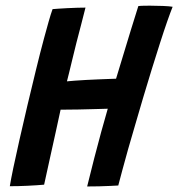

<svg xmlns="http://www.w3.org/2000/svg" viewBox="-20 -674 644 694"><path d="M15.5 -1Q19 -23 28.2 -67.5Q37.5 -112 50.8 -170.5Q64 -229 79.2 -293.5Q94.5 -358 109.8 -420.5Q125 -483 139 -535Q148 -568.5 155.8 -595.8Q163.5 -623 170 -641Q174.5 -641.5 189.2 -642.5Q204 -643.5 222.8 -644.5Q241.5 -645.5 259.5 -646Q277.5 -646.5 289 -646.5Q282.5 -621.5 273.5 -585.8Q264.5 -550 256 -518.5Q249 -490 242 -461.5Q235 -433 229.8 -411.2Q224.5 -389.5 222 -380Q233.5 -381 251.5 -382.5Q269.5 -384 290.8 -385Q312 -386 333 -387Q354 -388 371.5 -388.5Q389 -389 399.5 -389.5Q410.5 -425.5 424.5 -471.8Q438.5 -518 453 -565.5Q467.5 -613 480 -652Q486.5 -653 498.2 -653.2Q510 -653.5 521.5 -653.5Q545.5 -653.5 569.2 -652.5Q593 -651.5 604 -649.5Q596.5 -631 584.5 -596.8Q572.5 -562.5 558.2 -517.8Q544 -473 528.2 -422.5Q512.5 -372 497.2 -320.2Q482 -268.5 468 -220.5Q455 -176.5 443.2 -135.2Q431.5 -94 422.5 -60Q413.5 -26 407.5 -3.5Q398 -3 379 -2Q360 -1 337.8 -0.5Q315.5 0 295 0Q308 -53 320.8 -102.8Q333.5 -152.5 346 -197.8Q358.5 -243 369.5 -281Q359 -280.5 341.8 -280.2Q324.5 -280 304 -279.2Q283.5 -278.5 263 -278.2Q242.5 -278 225.8 -277.8Q209 -277.5 199 -277.5Q191 -239.5 181 -194.8Q171 -150 162 -109Q153 -68 146.8 -39.8Q140.5 -11.5 139.5 -6.5Q130.5 -5.5 114.2 -4.5Q98 -3.5 79.2 -2.5Q60.5 -1.5 43.5 -1.2Q26.5 -1 15.5 -1Z"/></svg>

Font: Grandstander Thin Medium
Style: Italic
Weight: 500
Italic angle: -15°
Version: Version 1.200